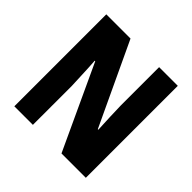

<svg xmlns="http://www.w3.org/2000/svg" viewBox="-179 -884 1054 1054"><g transform="rotate(45 348.0 -357.0)"><path d="M626 0H437L210 -489H206Q210 -431 211.5 -385.5Q213 -340 215 -303V0H71V-714H259L484 -235H488Q485 -291 483.5 -333.5Q482 -376 481 -415V-714H626Z"/></g></svg>

Font: Noto Sans Telugu Condensed ExtraBold
Style: Regular
Weight: 800
Width: 3
Designer: Jelle Bosma - Monotype Design Team
Foundry: Monotype Imaging Inc.
Version: Version 2.005; ttfautohint (v1.8.4.7-5d5b)